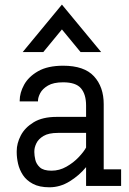

<svg xmlns="http://www.w3.org/2000/svg" viewBox="-20 -793 552 819"><path d="M76.7 -570.8 244.1 -773.4 411.6 -570.8H323.7L244.1 -667.5L164.6 -570.8ZM190.9 5.9Q147.9 5.9 120.4 -8.8Q92.8 -23.4 77.9 -46.1Q63 -68.8 57.1 -94.5Q51.3 -120.1 51.3 -142.6V-148.4Q51.3 -181.6 68.8 -215.3Q86.4 -249 124 -271.7Q161.6 -294.4 221.7 -294.4H347.2V-342.8Q347.2 -390.6 325.4 -416.3Q303.7 -441.9 249.5 -441.9Q208 -441.9 184.6 -428Q161.1 -414.1 151.6 -395.8Q142.1 -377.4 142.1 -363.8V-360.4H64V-363.8Q64 -397 82.8 -431.4Q101.6 -465.8 142.6 -489.3Q183.6 -512.7 249.5 -512.7Q339.4 -512.7 380.9 -467.5Q422.4 -422.4 422.4 -348.6V-70.8H496.6V0H347.2V-80.1Q317.9 -44.4 277.1 -19.3Q236.3 5.9 190.9 5.9ZM227.1 -226.1Q187.5 -226.1 165.8 -213.1Q144 -200.2 135.3 -182.1Q126.5 -164.1 126.5 -147.9V-143.1Q126.5 -129.9 130.6 -111.6Q134.8 -93.3 150.1 -79.1Q165.5 -64.9 199.7 -64.9Q233.4 -64.9 263.4 -82Q293.5 -99.1 315.4 -122.3Q337.4 -145.5 347.2 -163.6V-226.1Z"/></svg>

Font: Kay Pho Du Medium
Style: Regular
Weight: 500
Designer: Victor Gaultney, Khu Oo Reh
Foundry: SIL International
Version: Version 3.000